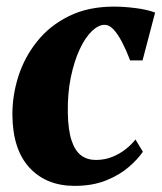

<svg xmlns="http://www.w3.org/2000/svg" viewBox="-20 -566 502 596"><path d="M211.5 11Q124 11 71.8 -45.2Q19.5 -101.5 18.5 -208.5Q18 -269.5 37.2 -329.5Q56.5 -389.5 95.8 -438.2Q135 -487 194.5 -516.2Q254 -545.5 334 -545.5Q363.5 -545.5 400 -541Q436.5 -536.5 461.5 -527L422.5 -378.5H384Q372 -410 359 -435Q346 -460 332.5 -474.5Q319 -489 305 -489Q285.5 -489 265 -469.2Q244.5 -449.5 227.5 -413.2Q210.5 -377 200 -326.8Q189.5 -276.5 190.5 -216Q191.5 -162 202.2 -129.8Q213 -97.5 232 -83.5Q251 -69.5 277.5 -69.5Q305 -69.5 328.5 -79Q352 -88.5 370.2 -103Q388.5 -117.5 400.5 -133L423.5 -95Q408.5 -72.5 380 -47.8Q351.5 -23 309.5 -6Q267.5 11 211.5 11Z"/></svg>

Font: Merriweather 72pt Black
Style: Italic
Weight: 900
Italic angle: -7.8°
Version: Version 2.101